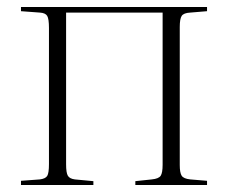

<svg xmlns="http://www.w3.org/2000/svg" viewBox="-20 -529 652 549"><path d="M40 0V-12L94 -16Q110 -18 115 -26Q120 -34 120 -60V-449Q120 -475 115 -483.5Q110 -492 94 -493L40 -497V-509H572V-497L524 -493Q505 -492 499.5 -483.5Q494 -475 494 -452V-57Q494 -35 499.5 -26.5Q505 -18 524 -16L572 -12V0H367V-11L414 -16Q434 -18 439.5 -26.5Q445 -35 445 -58V-493H169V-59Q169 -35 174 -26.5Q179 -18 194 -16L247 -11V0Z"/></svg>

Font: Literata 72pt ExtraLight
Style: Regular
Weight: 200
Designer: Latin by Veronika Burian and Jose Scaglione. Greek by Irene Vlachou. Cyrillic by Vera Evstafieva.
Foundry: TypeTogether
Version: Version 3.002